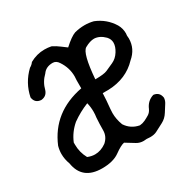

<svg xmlns="http://www.w3.org/2000/svg" viewBox="-125 -640 751 760"><g transform="rotate(-30 250.0 -260.0)"><path d="M133 3Q43 3 30 -79Q21 -103 21 -127Q21 -144 26 -162Q78 -286 219 -313V-349L220 -367Q220 -407 197 -441Q187 -457 171 -457Q140 -457 125 -435Q100 -411 92 -378Q84 -354 59 -352Q31 -354 27 -382Q39 -442 84 -485Q95 -491 102 -501Q134 -519 169 -519Q184 -519 200 -516Q218 -507 231.5 -496.5Q245 -486 255 -479Q289 -510 309 -517Q332 -523 355 -523Q375 -523 395 -518Q443 -499 470 -455Q481 -436 481 -413L480 -403L481 -390Q481 -343 443 -311Q392 -257 310 -254H283Q282 -223 278 -185Q277 -176 277 -166Q277 -138 288 -109Q309 -77 347 -70Q360 -71 371.5 -76.5Q383 -82 393.5 -88.5Q404 -95 410 -108Q423 -139 453 -148Q480 -145 484 -117Q483 -104 476 -93.5Q469 -83 457 -63.5Q445 -44 425.5 -34Q406 -24 389 -15Q377 -9 359 -9L343 -10L329 -9Q312 -9 298 -17.5Q284 -26 258 -42Q242 -39 213 -18Q184 3 133 3ZM285 -316Q325 -316 339.5 -322.5Q354 -329 374 -338Q394 -347 407 -367.5Q420 -388 420 -406Q420 -422 408 -435Q386 -457 361 -458Q342 -458 318 -444.5Q294 -431 285 -316ZM136 -59Q163 -59 188 -77Q211 -97 211 -126Q211 -155 213 -183Q215 -196 215 -209Q215 -230 210 -250Q170 -234 135 -209Q102 -181 86 -142V-132Q86 -97 103 -66Q120 -59 136 -59Z"/></g></svg>

Font: Xiaolai Mono SC
Style: Regular
Weight: 400
Monospace: yes
Designer: LXGW / Nozomi Seto
Version: Version 3.113;September 30, 2024